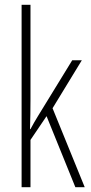

<svg xmlns="http://www.w3.org/2000/svg" viewBox="-20 -780 379 800"><path d="M107 -365Q107 -332 106.5 -303Q106 -274 105 -242H107Q116 -258 122.5 -270Q129 -282 138 -296L281 -529H321L199 -329L333 0H294L174 -296L107 -197V0H70V-760H107Z"/></svg>

Font: Noto Sans Arabic ExtCond ExtLt
Style: Regular
Weight: 200
Width: 2
Designer: Monotype Design Team, Nadine Chahine, Nizar Qandah and Khaled Hosny
Foundry: Monotype Imaging Inc.
Version: Version 2.012; ttfautohint (v1.8.4.7-5d5b)